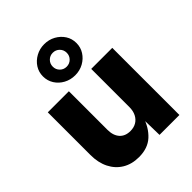

<svg xmlns="http://www.w3.org/2000/svg" viewBox="-233 -962 1097 1097"><g transform="rotate(-45 316.0 -413.0)"><path d="M243.2 7.3Q186 7.3 143.8 -18.1Q101.6 -43.5 78.4 -89.6Q55.2 -135.7 55.2 -197.8V-542.5H225.6V-231Q225.6 -185.1 248.8 -158.9Q272 -132.8 314 -132.8Q341.8 -132.8 362.3 -145Q382.8 -157.2 394.5 -179.9Q406.2 -202.6 406.2 -234.4V-542.5H576.2V0H415.5L412.6 -137.7H421.9Q401.4 -72.3 358.2 -32.5Q314.9 7.3 243.2 7.3ZM315.9 -581.1Q278.8 -581.1 247.8 -597.9Q216.8 -614.7 198.7 -643.3Q180.7 -671.9 180.7 -707Q180.7 -741.7 198.7 -770Q216.8 -798.3 247.8 -815.4Q278.8 -832.5 315.9 -832.5Q353.5 -832.5 384.3 -815.4Q415 -798.3 433.1 -770.3Q451.2 -742.2 451.2 -706.5Q451.2 -671.9 433.1 -643.6Q415 -615.2 384.3 -598.1Q353.5 -581.1 315.9 -581.1ZM315.9 -650.4Q339.8 -650.4 356.2 -666.7Q372.6 -683.1 372.6 -706.5Q372.6 -730.5 356.2 -746.8Q339.8 -763.2 315.9 -763.2Q292.5 -763.2 276.1 -746.8Q259.8 -730.5 259.8 -706.5Q259.8 -683.1 276.1 -666.7Q292.5 -650.4 315.9 -650.4Z"/></g></svg>

Font: Inter 16pt ExtraBold
Style: Regular
Weight: 800
Version: Version 4.001;git-66647c0bb